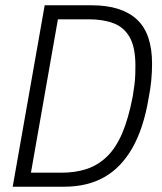

<svg xmlns="http://www.w3.org/2000/svg" viewBox="-20 -706 612 726"><path d="M28 0 149 -686H327Q439 -686 497 -633Q555 -580 555 -465Q555 -435 552 -402.5Q549 -370 542 -335Q523 -221 480.5 -146.5Q438 -72 374 -36Q310 0 223 0ZM97 -53H213Q265 -53 307.5 -67Q350 -81 384 -113.5Q418 -146 442 -202Q466 -258 482 -342Q486 -366 488.5 -386.5Q491 -407 491.5 -424.5Q492 -442 492 -458Q492 -527 470.5 -565Q449 -603 409.5 -618Q370 -633 316 -633H199Z"/></svg>

Font: Archivo Condensed ExtraLight
Style: Italic
Weight: 250
Width: 3
Italic angle: -10°
Designer: Hector Gatti
Foundry: Omnibus-Type
Version: Version 2.001